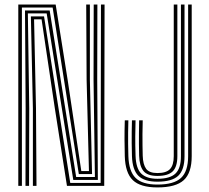

<svg xmlns="http://www.w3.org/2000/svg" viewBox="-20 -820 922 847"><path d="M60.7 0V-800H225.6L278.6 -466.4L338.7 -65.3H372.4L362.1 -468L360.3 -800H376.5V-468L386.1 -52.2H327.7L212.2 -786.9H76.6V0ZM92.4 0 93.1 -341.7 90.3 -773.9H199.1L316 -39.2H398.7L392.7 -468L393.4 -800H409.6L408.9 -468L411.7 -26.1H303.3L185.9 -760.8H102.9L109 -341.7L108.2 0ZM125.1 0V-341.7L116.2 -747.8H174.3L289.9 -13.1H424L425.4 -800H441.3L439.8 0H275.4L221.5 -344.7L163.4 -734.7H130.3L138.8 -341.7L141 0ZM674.4 6.8Q599.1 6.8 565.9 -25.3Q532.6 -57.3 530.5 -131.1Q529.5 -169.1 529.3 -205.1Q529.1 -241 530.5 -289.1H546.3Q545.6 -261.1 545.2 -236Q544.9 -210.8 545.2 -185.6Q545.6 -160.3 546.3 -131.5Q548.4 -64.3 578.1 -35.1Q607.8 -5.8 674.4 -5.8Q747.1 -5.8 778.5 -35Q809.9 -64.1 809.9 -131.1V-800H825.7V-131.1Q825.7 -57.3 790.6 -25.3Q755.6 6.8 674.4 6.8ZM674.4 -18.5Q616.3 -18.5 590.1 -44.8Q564 -71.2 562.1 -131.8Q561.2 -162.7 561 -188.7Q560.7 -214.7 561.1 -239Q561.4 -263.3 562.1 -289.1H578Q577 -255.2 576.7 -217.7Q576.4 -180.2 578 -132.8Q579.9 -76.3 603.5 -53.8Q627.2 -31.3 674.4 -31.3Q730.1 -31.3 754.1 -54.4Q778.2 -77.5 778.2 -131.1V-800H794V-131.1Q794 -70.8 766.3 -44.6Q738.6 -18.5 674.4 -18.5ZM674.4 -43.9Q630.2 -43.9 612.7 -65.9Q595.2 -87.9 593.8 -133.2Q593.1 -161 592.9 -184.8Q592.6 -208.7 593 -233.6Q593.3 -258.5 593.8 -289.1H609.6Q608.7 -255 608.5 -228.1Q608.3 -201.2 608.7 -178.3Q609.2 -155.5 609.6 -133.2Q610.7 -94.7 624.5 -75.6Q638.4 -56.6 674.4 -56.6Q713.1 -56.6 729.8 -73.9Q746.5 -91.3 746.5 -131.1V-800H762.4V-131.1Q762.4 -84.3 742 -64.1Q721.5 -43.9 674.4 -43.9Z"/></svg>

Font: Big Shoulders Inline Text Thin
Style: Regular
Weight: 100
Designer: Patric King
Foundry: XO Type Co
Version: Version 2.002